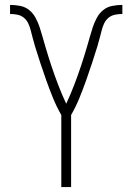

<svg xmlns="http://www.w3.org/2000/svg" viewBox="-20 -763 540 783"><path d="M230 0V-294Q211 -327 196.5 -362.5Q182 -398 169 -434.5Q156 -471 144 -507.5Q132 -544 121 -580V-581Q117 -595 113 -609.5Q109 -624 105.5 -638.5Q102 -653 95.5 -667Q89 -681 77.5 -690.5Q66 -700 51 -703Q36 -706 21 -706V-743Q41 -743 62 -739Q83 -735 99 -722Q115 -709 125 -690.5Q135 -672 141.5 -652.5Q148 -633 153.5 -613Q159 -593 165 -573Q171 -553 177 -533.5Q183 -514 189.5 -494.5Q196 -475 203 -455.5Q210 -436 217.5 -416.5Q225 -397 233 -378Q241 -359 250 -340Q259 -359 267 -378Q275 -397 282.5 -416.5Q290 -436 297 -455.5Q304 -475 310.5 -494.5Q317 -514 323 -533.5Q329 -553 335 -573Q341 -593 346.5 -613Q352 -633 358.5 -652.5Q365 -672 375 -690.5Q385 -709 401 -722Q417 -735 438 -739Q459 -743 479 -743V-706Q464 -706 449 -703Q434 -700 422.5 -690.5Q411 -681 404.5 -667Q398 -653 394.5 -638.5Q391 -624 387 -609.5Q383 -595 379 -581V-580Q368 -544 356 -507.5Q344 -471 331 -434.5Q318 -398 303.5 -362.5Q289 -327 270 -294V0Z"/></svg>

Font: Iosevka Extralight
Style: Regular
Weight: 200
Monospace: yes
Designer: Belleve Invis
Foundry: Belleve Invis
Version: Version 32.0.1; ttfautohint (v1.8.4)